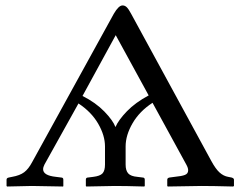

<svg xmlns="http://www.w3.org/2000/svg" viewBox="-20 -678 881 700"><path d="M522 -330.1 401.9 -549.8 280.8 -328.1Q328.6 -304.2 360.4 -271.5Q392.1 -238.8 400.9 -214.8Q412.1 -240.7 442.9 -272.5Q473.6 -304.2 522 -330.1ZM438 -144V-78.1Q438 -56.2 447.5 -45.7Q457 -35.2 481 -33.2L500 -30.8Q507.8 -30.8 507.8 -22.9V0L505.9 2Q438 0 398.9 0L294.9 2L293 0V-22.9Q293 -30.8 300.8 -30.8L319.8 -33.2Q344.7 -36.1 353.8 -45.9Q362.8 -55.7 362.8 -78.1V-144Q362.8 -184.1 337.9 -227.1Q313 -270 266.1 -300.8L142.1 -78.1Q137.2 -68.4 137.2 -61Q137.2 -38.1 184.1 -33.2L203.1 -30.8Q210.9 -30.8 210.9 -22.9V0L210 2Q120.1 0 96.2 0L5.9 2L3.9 0V-22.9Q3.9 -29.3 12.2 -30.8L23.9 -33.2Q52.2 -38.1 68.1 -50Q84 -62 97.2 -86.9L395 -627.9Q412.6 -658.2 426.8 -658.2Q435.5 -658.2 442.4 -651.4Q449.2 -644.5 458 -627.9L750 -91.8Q766.1 -62 780.5 -49.1Q794.9 -36.1 812 -33.2L824.2 -30.8Q833 -28.3 833 -22.9V0L830.1 2Q753.9 0 714.8 0L591.8 2L589.8 0V-22.9Q589.8 -29.3 598.1 -30.8L616.2 -33.2Q642.6 -35.6 654.3 -40.3Q666 -44.9 666 -57.1Q666 -65.9 659.2 -78.1L536.1 -303.2Q488.8 -272.5 463.4 -228.8Q438 -185.1 438 -144Z"/></svg>

Font: Common Serif
Style: Regular
Weight: 400
Designer: Philipp H. Poll, Khaled Hosny
Foundry: Stefan Peev, Context Ltd.
Version: Version 1.026